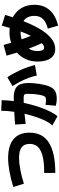

<svg xmlns="http://www.w3.org/2000/svg" viewBox="1030 -1896 941 3040"><g transform="rotate(-90 1500.0 -375.5)"><path d="M282 30V-146Q329 -146 366 -147.5Q403 -149 437 -152Q592 -167 667 -221.5Q742 -276 742 -376Q742 -462 688 -503Q634 -544 519 -544Q442 -544 334.5 -524Q227 -504 112 -467L60 -635Q184 -674 304 -695.5Q424 -717 517 -717Q714 -717 817 -631Q920 -545 920 -378Q920 -170 759.5 -70Q599 30 282 30Z M1180 65 1035 -17Q1070 -52 1104 -119Q1138 -186 1167.5 -273.5Q1197 -361 1220 -457Q1147 -450 1059 -439L1048 -606Q1082 -609 1136 -613Q1190 -617 1250 -620Q1258 -674 1262.5 -726Q1267 -778 1267 -826L1434 -819Q1434 -733 1420 -627Q1452 -628 1479 -628Q1598 -628 1652 -575.5Q1706 -523 1706 -402Q1706 -342 1701.5 -297Q1697 -252 1691 -214Q1674 -113 1647.5 -54.5Q1621 4 1576 28.5Q1531 53 1460 53Q1419 53 1388.5 47Q1358 41 1346 38L1361 -126Q1384 -121 1401 -119Q1418 -117 1431 -117Q1461 -117 1477 -124.5Q1493 -132 1502 -154Q1511 -176 1519 -219Q1527 -260 1531 -303Q1535 -346 1535 -403Q1535 -432 1530.5 -446.5Q1526 -461 1511.5 -466Q1497 -471 1467 -471Q1431 -471 1392 -470Q1370 -364 1337.5 -261.5Q1305 -159 1265 -74Q1225 11 1180 65ZM1823 -263Q1810 -341 1766.5 -443Q1723 -545 1658 -648L1797 -729Q1823 -693 1851.5 -641.5Q1880 -590 1907.5 -530Q1935 -470 1956.5 -409Q1978 -348 1990 -292Z M2615 75 2567 -88Q2674 -117 2721.5 -167Q2769 -217 2769 -300Q2769 -418 2686 -475Q2625 -321 2557 -208Q2489 -95 2411.5 -33Q2334 29 2245 29Q2174 29 2130 -8.5Q2086 -46 2066 -109.5Q2046 -173 2046 -252Q2046 -352 2083.5 -435.5Q2121 -519 2187 -578Q2163 -656 2139 -742L2309 -788Q2326 -726 2343 -669Q2423 -696 2512 -696Q2547 -696 2579 -692Q2597 -752 2614 -817L2785 -764Q2766 -701 2747 -643Q2840 -594 2892.5 -506.5Q2945 -419 2945 -304Q2945 -155 2861 -60Q2777 35 2615 75ZM2512 -520Q2451 -520 2397 -502Q2424 -426 2453 -356Q2470 -390 2487.5 -431Q2505 -472 2523 -520Q2518 -520 2512 -520ZM2212 -252Q2212 -203 2224.5 -175Q2237 -147 2270 -147Q2300 -147 2337 -183Q2292 -279 2251 -390Q2232 -361 2222 -326Q2212 -291 2212 -252Z"/></g></svg>

Font: Murecho Black
Style: Regular
Weight: 900
Designer: Neil Summerour
Foundry: Positype
Version: Version 1.010; ttfautohint (v1.8.3)